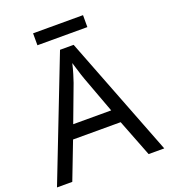

<svg xmlns="http://www.w3.org/2000/svg" viewBox="-153 -964 944 1073"><g transform="rotate(-20 319.5 -427.5)"><path d="M545 0 459 -221H176L91 0H0L279 -717H360L638 0ZM352 -517Q349 -525 342 -546Q335 -567 328.5 -589.5Q322 -612 318 -624Q311 -593 302 -563.5Q293 -534 287 -517L206 -301H432ZM466 -855V-784H169V-855Z"/></g></svg>

Font: Noto Sans Avestan
Style: Regular
Weight: 400
Designer: Monotype Design Team
Foundry: Monotype Imaging Inc.
Version: Version 2.003; ttfautohint (v1.8.4.7-5d5b)